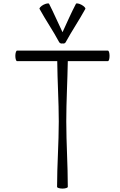

<svg xmlns="http://www.w3.org/2000/svg" viewBox="-20 -1097 703 1127"><path d="M366 -850C402 -916 445 -979 481 -1045C483 -1050 473 -1061 458 -1069C443 -1077 428 -1079 426 -1075C397 -1020 373 -964 347 -908C320 -964 296 -1020 268 -1075C265 -1079 251 -1077 235 -1069C220 -1061 210 -1050 212 -1045C248 -979 292 -916 327 -850C331 -843 339 -840 347 -842C355 -840 363 -843 366 -850ZM80 -738H316C317 -620 325 -502 325 -384C325 -256 315 -128 315 0C315 5 329 10 347 10C364 10 378 5 378 0C378 -128 369 -256 369 -384C369 -502 376 -620 378 -738H613C619 -738 623 -751 623 -769C623 -786 619 -800 613 -800H80C75 -800 70 -786 70 -769C70 -751 75 -738 80 -738Z"/></svg>

Font: Nupuram ExtraLight
Style: Regular
Weight: 200
Designer: Santhosh Thottingal (santhosh.thottingal@gmail.com)
Foundry: SMC
Version: Version 1.000